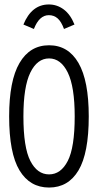

<svg xmlns="http://www.w3.org/2000/svg" viewBox="-20 -830 440 861"><path d="M200 11Q114 11 67.5 -66Q21 -143 21 -308Q21 -468 67.5 -547.5Q114 -627 200 -627Q286 -627 332 -547.5Q378 -468 378 -308Q378 -143 332 -66Q286 11 200 11ZM200 -48Q253 -48 284 -108.5Q315 -169 315 -308Q315 -441 284 -504.5Q253 -568 200 -568Q147 -568 116 -504.5Q85 -441 85 -308Q85 -169 116 -108.5Q147 -48 200 -48ZM132 -700 85 -720Q122 -810 199 -810Q236 -810 266 -787.5Q296 -765 314 -720L267 -700Q255 -733 238.5 -747.5Q222 -762 199 -762Q156 -762 132 -700Z"/></svg>

Font: Inconsolata Condensed
Style: Regular
Weight: 400
Width: 3
Monospace: yes
Designer: Raph Levien, Cyreal, Brenton Simpson
Foundry: Raph Levien, Cyreal, Google
Version: Version 3.000; ttfautohint (v1.8.2.53-6de2)